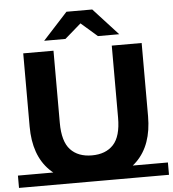

<svg xmlns="http://www.w3.org/2000/svg" viewBox="-68 -956 923 1024"><g transform="rotate(-5 393.5 -444.0)"><path d="M394 12Q245 12 161 -71Q77 -154 77 -308V-700H239V-314Q239 -214 280 -170Q321 -126 395 -126Q469 -126 510 -170Q551 -214 551 -314V-700H711V-308Q711 -154 627 -71Q543 12 394 12ZM-8 13V-53H795V13ZM194 -757 326 -901H464L596 -757H482L344 -877H446L308 -757Z"/></g></svg>

Font: Montserrat Underline Thin
Style: Bold
Weight: 700
Version: Version 9.000